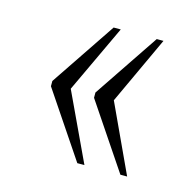

<svg xmlns="http://www.w3.org/2000/svg" viewBox="-65 -517 501 495"><g transform="rotate(15 185.5 -270.0)"><path d="M296 -89H314L230 -270L314 -451H296L179 -277V-263ZM181 -89H200L115 -270L200 -451H181L64 -277V-263Z"/></g></svg>

Font: Noto Serif Georgian ExtraCondensed ExtraLight
Style: Regular
Weight: 200
Width: 2
Designer: Monotype Design Team, Akaki Razmadze
Foundry: Google LLC
Version: Version 2.003